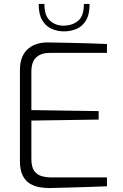

<svg xmlns="http://www.w3.org/2000/svg" viewBox="-20 -949 624 973"><path d="M230 4Q205 4 179.5 -0.5Q154 -5 131.5 -18.5Q109 -32 95 -59.5Q81 -87 81 -133V-593Q81 -634 93 -661Q105 -688 125 -704Q145 -720 169.5 -727Q194 -734 219 -734Q276 -733 327.5 -732Q379 -731 427.5 -729.5Q476 -728 522 -726V-681H231Q189 -681 164 -658.5Q139 -636 139 -586V-391L480 -386V-343L139 -338V-144Q139 -103 153.5 -83Q168 -63 191 -56.5Q214 -50 238 -50H522V-5Q476 -3 426.5 -1.5Q377 0 328 1.5Q279 3 230 4ZM304 -790Q271 -790 241.5 -803Q212 -816 194 -846.5Q176 -877 176 -929H205Q205 -868 234.5 -843Q264 -818 304 -819Q348 -820 376.5 -844Q405 -868 405 -929H434Q434 -875 415.5 -845Q397 -815 367.5 -802.5Q338 -790 304 -790Z"/></svg>

Font: Exo Thin Light
Style: Regular
Weight: 300
Version: Version 2.000